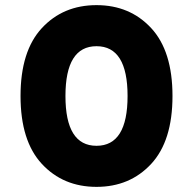

<svg xmlns="http://www.w3.org/2000/svg" viewBox="-20 -718 752 748"><path d="M143 -79.5Q226 10 356 10Q486 10 569 -79.5Q652 -169 652 -344Q652 -519 569 -608.5Q486 -698 356 -698Q226 -698 143 -608.5Q60 -519 60 -344Q60 -169 143 -79.5ZM477 -344Q477 -150 356 -150Q235 -150 235 -344Q235 -538 356 -538Q477 -538 477 -344Z"/></svg>

Font: Roundo
Style: Bold
Weight: 700
Designer: Namrata Goyal (Gurmukhi), Shiva Nallaperumal (Latin)
Foundry: Indian Type Foundry
Version: Version 1.000;PS 1.0;hotconv 1.0.88;makeotf.lib2.5.647800